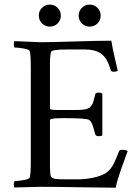

<svg xmlns="http://www.w3.org/2000/svg" viewBox="-20 -829 613 852"><path d="M159.7 -641.6Q203.6 -641.6 311.3 -645Q418.9 -648.4 474.1 -648.4Q478 -620.1 489 -573.7Q500 -527.3 502.4 -515.6Q497.6 -510.7 484.9 -510.7Q472.7 -510.7 471.2 -517.6Q456.1 -571.8 429 -590.6Q401.9 -609.4 357.9 -609.4H273.9Q210 -609.4 206.5 -598.6Q200.7 -580.1 201.7 -529.3V-346.7Q201.2 -343.3 212.9 -342Q224.6 -340.8 243.7 -340.8H295.4Q319.8 -340.8 333.5 -341.3Q347.2 -341.8 359.1 -344.2Q371.1 -346.7 376.5 -350.6Q381.8 -354.5 386.7 -361.6Q391.6 -368.7 394.3 -378.4Q397 -388.2 400.9 -402.8Q401.9 -408.2 402.8 -411.1Q404.3 -418 417.5 -418Q429.2 -418 434.1 -413.1V-228.5Q430.2 -224.6 418.5 -224.6Q405.8 -224.6 402.8 -232.4Q392.6 -271 387.7 -281.5Q382.8 -292 375.5 -296.9Q363.3 -304.7 272 -304.7Q262.2 -304.7 256.8 -304.7Q251.5 -304.7 241.7 -304.4Q231.9 -304.2 226.1 -303.7Q220.2 -303.2 213.9 -302.2Q207.5 -301.3 204.6 -299.6Q201.7 -297.9 201.7 -295.9V-110.4Q201.2 -93.3 202.4 -69.8Q203.6 -46.4 207.5 -43Q216.3 -36.1 229.2 -34.7Q242.2 -33.2 276.9 -33.2H323.7Q358.9 -33.2 392.8 -40.3Q426.8 -47.4 446.8 -59.6Q467.8 -72.3 480.5 -95Q493.2 -117.7 508.3 -158.2Q509.8 -164.1 522 -164.1Q540.5 -164.1 546.4 -158.2Q542 -145.5 531.7 -117.7Q521.5 -89.8 515.4 -72.5Q509.3 -55.2 502.7 -33.2Q496.1 -11.2 493.7 3.9Q443.4 3.9 335.9 2Q228.5 0 160.6 0Q136.7 0 99.6 1.5Q62.5 2.9 44.4 2.9Q41 -1 41.3 -11.2Q41.5 -21.5 44.4 -25.4Q59.1 -25.4 84.5 -29.8Q109.9 -34.2 111.8 -41Q116.7 -56.6 116.7 -113.3V-530.3Q116.7 -586.9 111.8 -602.5Q109.9 -609.4 84.5 -613.8Q59.1 -618.2 44.4 -618.2Q41.5 -622.1 41.3 -632.3Q41 -642.6 44.4 -646.5Q144.5 -641.6 159.7 -641.6ZM343.3 -725.1Q329.1 -739.3 329.1 -759.8Q329.1 -780.3 343.3 -794.4Q357.4 -808.6 377.9 -808.6Q398.4 -808.6 412.6 -794.4Q426.8 -780.3 426.8 -759.8Q426.8 -739.3 412.6 -725.1Q398.4 -710.9 377.9 -710.9Q357.4 -710.9 343.3 -725.1ZM166.5 -725.1Q152.3 -739.3 152.3 -759.8Q152.3 -780.3 166.5 -794.4Q180.7 -808.6 201.2 -808.6Q221.7 -808.6 235.8 -794.4Q250 -780.3 250 -759.8Q250 -739.3 235.8 -725.1Q221.7 -710.9 201.2 -710.9Q180.7 -710.9 166.5 -725.1Z"/></svg>

Font: Amiri
Style: Regular
Weight: 400
Designer: Khaled Hosny
Version: Version 000.108